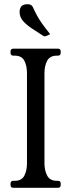

<svg xmlns="http://www.w3.org/2000/svg" viewBox="-20 -891 338 911"><path d="M191 -116Q191 -82 204 -57.5Q217 -33 250 -33H255Q268 -33 268 -20V-13Q268 0 255 0H43Q30 0 30 -13V-20Q30 -33 43 -33H49Q83 -33 95.5 -57.5Q108 -82 108 -116V-544Q108 -579 95.5 -603Q83 -627 49 -627H43Q30 -627 30 -640V-647Q30 -660 43 -660H255Q268 -660 268 -647V-640Q268 -627 255 -627H250Q217 -627 204 -603Q191 -579 191 -544ZM218 -729 208 -724Q198 -719 194 -719Q192 -718 189.5 -719Q187 -720 185 -721Q161 -737 135 -753.5Q109 -770 91 -789.5Q73 -809 73 -834Q73 -851 81.5 -861Q90 -871 111 -871Q119 -871 125 -868.5Q131 -866 135 -859Q146 -835 155.5 -817.5Q165 -800 179 -780Q193 -760 218 -729Z"/></svg>

Font: Young Serif Light
Style: Regular
Weight: 300
Designer: Bastien Sozeau
Foundry: NBR — Bastien Sozeau
Version: Version 5.001